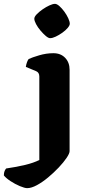

<svg xmlns="http://www.w3.org/2000/svg" viewBox="-135 -776 440 996"><path d="M6 200Q-7 200 -32 189.5Q-57 179 -80.5 163.5Q-104 148 -115 134Q-115 120 -111 111Q-107 102 -103 98Q-48 90 -4.5 79.5Q39 69 69 54V-379Q69 -400 52 -407L-1 -429Q1 -443 5.5 -454.5Q10 -466 14 -470Q31 -478 68 -489Q105 -500 142 -500Q180 -500 203 -476Q226 -452 226 -414V8Q226 20 210.5 43Q195 66 169.5 93Q144 120 114.5 144.5Q85 169 56.5 184.5Q28 200 6 200ZM125 -578Q116 -578 102.5 -589.5Q89 -601 75 -617.5Q61 -634 52 -651Q43 -668 43 -679Q43 -689 55.5 -702Q68 -715 86 -727.5Q104 -740 121.5 -748Q139 -756 150 -756Q160 -756 173 -744.5Q186 -733 198.5 -716Q211 -699 219 -681.5Q227 -664 227 -653Q227 -644 216 -631Q205 -618 188 -606Q171 -594 154 -586Q137 -578 125 -578Z"/></svg>

Font: Texturina 72pt Black
Style: Regular
Weight: 900
Designer: Guillermo Torres Carreño
Foundry: Omnibus-Type
Version: Version 1.002; ttfautohint (v1.8.3)